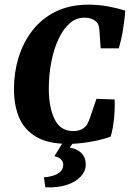

<svg xmlns="http://www.w3.org/2000/svg" viewBox="-20 -606 565 826"><path d="M273 13Q187 13 135.5 -17.5Q84 -48 62 -101Q40 -154 40 -223Q40 -294 60 -359Q80 -424 120 -475.5Q160 -527 220.5 -556.5Q281 -586 362 -586Q403 -586 444.5 -578.5Q486 -571 519 -560Q517 -529 510 -484Q503 -439 491 -398H413L408 -472Q407 -484 404.5 -495Q402 -506 390 -516Q373 -530 343 -530Q307 -530 279 -505Q251 -480 231 -436.5Q211 -393 200.5 -338.5Q190 -284 190 -224Q190 -144 215 -93Q240 -42 295 -42Q309 -42 320.5 -45.5Q332 -49 340 -55Q351 -63 356 -73Q361 -83 365 -93L395 -181L473 -178Q475 -146 471 -100.5Q467 -55 456 -18Q412 -3 363.5 5Q315 13 273 13ZM311 -15 280 29Q312 34 330.5 53Q349 72 349 101Q349 130 327.5 153.5Q306 177 267 189.5Q228 202 175 200L169 157Q212 153 232 139Q252 125 252 103Q252 88 241 78.5Q230 69 214 66L264 -15Z"/></svg>

Font: Rasa
Style: Italic
Weight: 400
Italic angle: -7.10001°
Designer: Anna Giedrys (Yrsa+Rasa design), David Brezina (Yrsa art-direction, Rasa art-direction, design)
Foundry: Rosetta Type Foundry
Version: Version 2.004